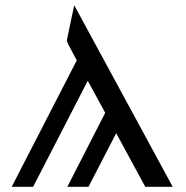

<svg xmlns="http://www.w3.org/2000/svg" viewBox="-20 -715 711 735"><path d="M24.9 0 273.9 -483.9Q235.8 -552.7 235.8 -560.1Q235.8 -562 241 -585Q246.1 -607.9 252.9 -642.3Q259.8 -676.8 264.2 -694.8L641.1 0H536.1L424.8 -205.1L318.8 0H237.8L382.8 -283.2L315.9 -405.8L106.9 0Z"/></svg>

Font: CMU Bright
Style: SemiBoldOblique
Weight: 600
Italic angle: -12°
Version: Version 0.7.0